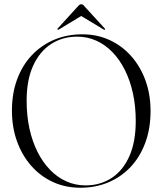

<svg xmlns="http://www.w3.org/2000/svg" viewBox="-20 -871 763 901"><path d="M366.5 -710Q436 -710 494.5 -683Q553 -656 596.2 -607Q639.5 -558 663 -492.5Q686.5 -427 686.5 -350Q686.5 -268.5 662.2 -202.2Q638 -136 593.8 -88.5Q549.5 -41 489.2 -15.5Q429 10 357 10Q287 10 228.2 -17Q169.5 -44 126.5 -93Q83.5 -142 59.8 -207.8Q36 -273.5 36 -351.5Q36 -433 60.5 -499Q85 -565 129.5 -612Q174 -659 234.2 -684.5Q294.5 -710 366.5 -710ZM617 -303Q617 -373 603.8 -433.2Q590.5 -493.5 566 -542.5Q541.5 -591.5 507.5 -626.5Q473.5 -661.5 431.8 -680.2Q390 -699 342 -699Q273 -699 219.5 -664.2Q166 -629.5 135.5 -562.5Q105 -495.5 105 -398.5Q105 -328.5 118.2 -267.8Q131.5 -207 156.2 -158Q181 -109 215.2 -73.8Q249.5 -38.5 291.5 -19.8Q333.5 -1 381.5 -1Q450.5 -1 503.8 -35.8Q557 -70.5 587 -137.8Q617 -205 617 -303ZM371 -802H351L465.5 -733Q470.5 -730 472 -731.5Q473.5 -732.5 473.2 -734.2Q473 -736 471 -738L378 -839.5Q373.5 -845.5 370 -848.2Q366.5 -851 361 -851Q356.5 -851 352.8 -848.2Q349 -845.5 344 -839.5L251.5 -738Q249.5 -736 249.5 -734.2Q249.5 -732.5 250.5 -731.5Q252 -730 257 -733Z"/></svg>

Font: Fraunces 120pt Light
Style: Regular
Weight: 300
Version: Version 1.000;[b76b70a41]